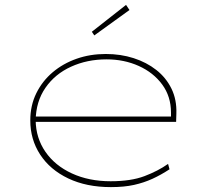

<svg xmlns="http://www.w3.org/2000/svg" viewBox="-20 -756 861 786"><path d="M434 10Q334 10 259.5 -25.5Q185 -61 144.5 -123Q104 -185 104 -263Q104 -324 128.5 -374Q153 -424 195.5 -460Q238 -496 293.5 -515.5Q349 -535 413 -535Q474 -535 527 -518Q580 -501 620 -469.5Q660 -438 682 -393Q704 -348 702 -291L701 -257H116V-279H690L680 -270V-295Q680 -361 644 -410Q608 -459 548 -486Q488 -513 416 -513Q337 -513 271 -483Q205 -453 166 -396.5Q127 -340 126 -263Q127 -191 166 -134.5Q205 -78 274.5 -46Q344 -14 433 -14Q516 -14 571.5 -35Q627 -56 668 -85L674 -63Q639 -40 604 -24Q569 -8 528.5 1Q488 10 434 10ZM366 -611 356 -626 496 -736 510 -715Z"/></svg>

Font: Lexend Tera Thin
Style: Regular
Weight: 250
Version: Version 1.007